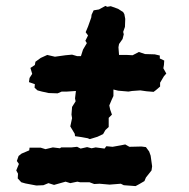

<svg xmlns="http://www.w3.org/2000/svg" viewBox="-20 -676 640 650"><path d="M284 -205 277 -208 255 -212 234 -215 233 -223 218 -248 224 -276 222 -288 224 -314 236 -333 234 -343 237 -368 207 -366H189L175 -360L145 -361L122 -366L107 -370L97 -379L98 -391L78 -398L80 -412L89 -426L83 -446L98 -456L100 -467L118 -480L140 -490L166 -484L202 -489L224 -491L241 -486H254L261 -508L274 -530L269 -538L278 -556L270 -567L278 -586L289 -617L290 -626L297 -641L315 -644L337 -656L343 -653L355 -655L380 -646L397 -635L401 -628L404 -612L403 -585L397 -568L399 -560L395 -544L383 -527L381 -516L383 -490H410L429 -489L450 -500L471 -493L504 -492L521 -488V-478L536 -471L535 -456L533 -445L543 -427L535 -418L522 -396V-383L508 -371L500 -365L476 -367L455 -370L427 -368L415 -366L380 -369L364 -373V-351L358 -338L350 -319L353 -305L359 -288L348 -277V-246L337 -236L329 -222L310 -213ZM103 -48 66 -55 52 -59 40 -72 41 -88 35 -99 44 -121 37 -131 43 -148 53 -156 79 -167 80 -176H118L134 -171L159 -177L183 -174L187 -177H222L241 -179L253 -173L275 -178L290 -174L304 -177L334 -173L340 -181L361 -179L389 -184L404 -187L418 -179L459 -180L474 -178L485 -163L490 -149L495 -113L493 -99L474 -75L469 -63L452 -53L439 -46L399 -49L389 -54L351 -51L317 -54L299 -53L283 -59H251L242 -61L218 -56L202 -61L163 -50L144 -56L127 -49Z"/></svg>

Font: Winky Rough Black
Style: Italic
Weight: 900
Italic angle: -8.97852°
Designer: Simon Atzbach
Foundry: typofactur
Version: Version 1.206; ttfautohint (v1.8.4.7-5d5b)